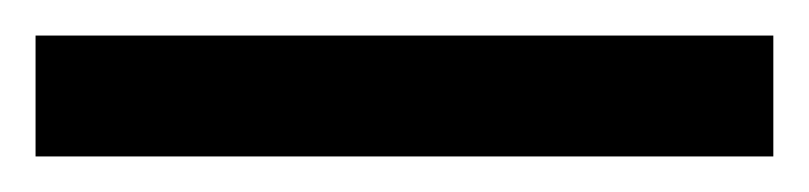

<svg xmlns="http://www.w3.org/2000/svg" viewBox="-22 70 455 108"><path d="M-2 90H413V158H-2Z"/></svg>

Font: lhindi05
Style: Book
Weight: 400
Designer: Jelle Bosma - Monotype Design Team
Foundry: Monotype Imaging Inc.
Version: Version 2.003